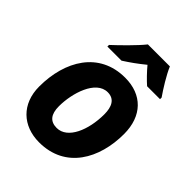

<svg xmlns="http://www.w3.org/2000/svg" viewBox="-217 -887 1019 1019"><g transform="rotate(45 292.5 -378.0)"><path d="M253 10C451 10 541 -156 541 -340C541 -476 461 -556 334 -556C139 -556 44 -393 44 -200C44 -70 130 10 253 10ZM323 -436C375 -436 393 -395 393 -340C393 -223 347 -110 265 -110C216 -110 192 -140 192 -200C192 -298 234 -436 323 -436ZM150 -618V-606H256C295 -631 330 -656 369 -688C392 -660 425 -626 448 -606H545V-618C518 -657 479 -719 459 -766H294C261 -724 188 -653 150 -618Z"/></g></svg>

Font: BC Sans
Style: Bold Italic
Weight: 700
Italic angle: -12°
Designer: Monotype Design Team
Province of B.C.
Foundry: Monotype Imaging Inc.
Version: Version 2.000;GOOG;noto-source:20170915:90ef993387c0